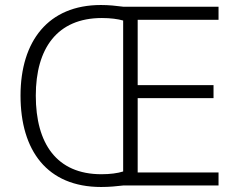

<svg xmlns="http://www.w3.org/2000/svg" viewBox="-20 -741 954 767"><path d="M383 -721C173 -721 62 -577 62 -359C62 -140 168 6 384 6C417 6 446 3 472 0H853V-52H530V-349H833V-401H530V-662H853V-714H474C442 -718 416 -721 383 -721ZM387 -669C422 -669 451 -665 472 -659V-56C450 -49 420 -45 385 -45C206 -45 123 -168 123 -359C123 -547 208 -669 387 -669Z"/></svg>

Font: Noto Sans Gujarati UI Light
Style: Regular
Weight: 300
Designer: Jelle Bosma - Monotype Design Team, Universal Thirst
Foundry: Monotype Imaging Inc.
Version: Version 2.106